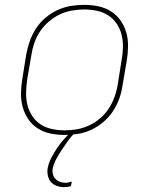

<svg xmlns="http://www.w3.org/2000/svg" viewBox="-20 -548 640 791"><path d="M246 8Q216 8 187.5 2Q159 -4 135.5 -19Q112 -34 96.5 -57Q81 -80 73.5 -107Q66 -134 66.5 -164Q67 -194 72 -223L88 -323Q93 -351 102.5 -378Q112 -405 128 -430Q144 -455 167 -474.5Q190 -494 217 -506.5Q244 -519 272 -523.5Q300 -528 327 -528Q357 -528 385.5 -522Q414 -516 437.5 -501Q461 -486 477 -463Q493 -440 500.5 -413Q508 -386 507.5 -356Q507 -326 502 -297L485 -197Q481 -169 471.5 -142Q462 -115 445.5 -90Q429 -65 406 -45.5Q383 -26 356.5 -13.5Q330 -1 301.5 3.5Q273 8 246 8ZM247 -11Q272 -11 297.5 -15.5Q323 -20 347.5 -31.5Q372 -43 393 -61Q414 -79 428.5 -101.5Q443 -124 452 -149Q461 -174 465 -200L481 -300Q486 -326 486.5 -353Q487 -380 481 -404.5Q475 -429 461 -450Q447 -471 426 -484.5Q405 -498 379.5 -503.5Q354 -509 327 -509Q302 -509 276 -504.5Q250 -500 226 -488.5Q202 -477 181 -459Q160 -441 145 -418.5Q130 -396 121.5 -371Q113 -346 109 -320L92 -220Q88 -194 87.5 -167Q87 -140 93 -115.5Q99 -91 113 -70Q127 -49 147.5 -35.5Q168 -22 194 -16.5Q220 -11 247 -11ZM244 223Q229 223 214.5 218Q200 213 190.5 202.5Q181 192 177.5 177Q174 162 176 147Q180 125 190.5 104Q201 83 214.5 63Q228 43 244 25Q260 7 277 -8H288L287 0Q272 16 259 34Q246 52 234 70Q222 88 211.5 107.5Q201 127 197 147Q195 159 198 170Q201 181 208.5 189Q216 197 227 201Q238 205 249 205Q256 205 262.5 203.5Q269 202 276 200L272 219Q265 221 258 222Q251 223 244 223Z"/></svg>

Font: Iosevka Thin Extended
Style: Italic
Weight: 100
Width: 7
Italic angle: -9°
Monospace: yes
Designer: Belleve Invis
Foundry: Belleve Invis
Version: Version 32.5.0; ttfautohint (v1.8.4)